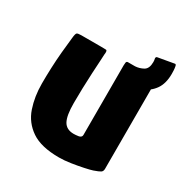

<svg xmlns="http://www.w3.org/2000/svg" viewBox="-137 -670 747 781"><g transform="rotate(30 236.5 -279.0)"><path d="M245 4Q161 4 115.5 -27Q70 -58 52.5 -109.5Q35 -161 35 -222Q35 -257 36.5 -295Q38 -333 41.5 -371.5Q45 -410 49 -444Q51 -465 55.5 -468.5Q60 -472 76 -472H170Q185 -472 192 -471.5Q199 -471 196 -451Q196 -447 194.5 -422Q193 -397 191 -360.5Q189 -324 188 -286Q187 -248 187 -218Q187 -159 201 -134Q215 -109 249 -109Q253 -109 259.5 -109.5Q266 -110 272 -111Q278 -112 282 -115.5Q286 -119 286 -125V-452Q286 -458 287 -465Q288 -472 295 -472H415Q419 -472 425 -470Q431 -468 431 -457V-50Q431 -38 423.5 -33Q416 -28 393 -20Q381 -16 355 -10.5Q329 -5 299.5 -0.5Q270 4 245 4ZM462 -562Q468 -564 470 -556Q472 -546 472.5 -537Q473 -528 473 -520Q473 -474 453 -446Q433 -418 400 -405.5Q367 -393 328 -391Q321 -391 321 -398V-465Q321 -472 328 -472Q348 -473 366 -483Q384 -493 384 -524Q384 -528 383.5 -532.5Q383 -537 382 -541Q382 -548 388 -549Z"/></g></svg>

Font: Glory Thin ExtraBold
Style: Regular
Weight: 800
Version: Version 1.011